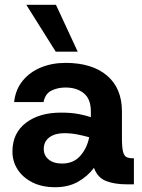

<svg xmlns="http://www.w3.org/2000/svg" viewBox="-20 -771 595 803"><path d="M211 12Q155 12 115 -8.5Q75 -29 53.5 -62.5Q32 -96 32 -137Q32 -214 88 -257Q144 -300 235 -300Q278 -300 309 -294Q340 -288 360 -281V-305Q360 -357 330.5 -381Q301 -405 254 -405Q221 -405 195 -392Q169 -379 162 -344H39Q45 -397 75 -433.5Q105 -470 151.5 -489Q198 -508 254 -508Q365 -508 427.5 -455Q490 -402 490 -305V-193Q490 -155 494.5 -137Q499 -119 509 -114Q519 -109 536 -109H540V0H512Q459 0 423.5 -14Q388 -28 373 -69Q347 -34 306.5 -11Q266 12 211 12ZM240 -87Q287 -87 315.5 -119Q344 -151 353 -197Q332 -203 304.5 -208.5Q277 -214 249 -214Q210 -214 186.5 -196.5Q163 -179 163 -148Q163 -121 183.5 -104Q204 -87 240 -87ZM213 -555 90 -751H214L305 -555Z"/></svg>

Font: HostGroteskBold
Style: Bold
Weight: 700
Designer: Doukan Karapınar based on Poppins by Indian Type Foundry, Jonny Pinhorn
Foundry: Element Type
Version: Version 1.001; ttfautohint (v1.8.4.7-5d5b)